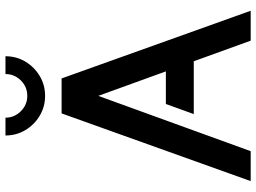

<svg xmlns="http://www.w3.org/2000/svg" viewBox="-138 -802 940 705"><g transform="rotate(-90 332.5 -450.0)"><path d="M252.4 -900.4Q252.4 -867.7 276.1 -844Q299.8 -820.3 332.5 -820.3Q365.7 -820.3 389.2 -844Q412.6 -867.7 412.6 -900.4H478Q478 -860.4 458.3 -827.4Q438.5 -794.4 405.5 -774.7Q372.6 -754.9 332.5 -754.9Q292.5 -754.9 259.5 -774.7Q226.6 -794.4 206.8 -827.4Q187 -860.4 187 -900.4ZM268.1 -694.3H396.5L645 0H535.2L459.5 -209H265.6L302.7 -311.5H422.4L332.5 -559.6L129.4 0H19.5Z"/></g></svg>

Font: Anta
Style: Regular
Weight: 400
Designer: Sergej Lebedev
Foundry: Sergej Lebedev
Version: Version 1.000; ttfautohint (v1.8.4.7-5d5b)